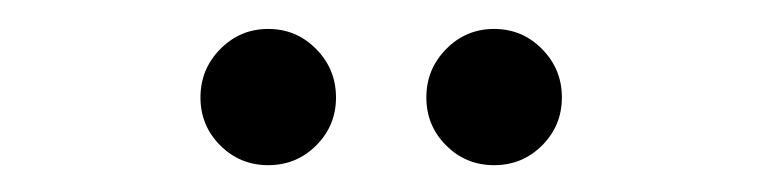

<svg xmlns="http://www.w3.org/2000/svg" viewBox="-20 -962 540 136"><path d="M330 -845Q310 -845 296 -859Q282 -873 282 -893Q282 -913 296 -927.2Q310 -941.5 330 -941.5Q350 -941.5 364 -927.2Q378 -913 378 -893Q378 -873 364 -859Q350 -845 330 -845ZM170 -845Q150 -845 136 -859Q122 -873 122 -893Q122 -913 136 -927.2Q150 -941.5 170 -941.5Q190 -941.5 204 -927.2Q218 -913 218 -893Q218 -873 204 -859Q190 -845 170 -845Z"/></svg>

Font: Bodoni Moda 18pt
Style: Regular
Weight: 400
Designer: Owen Earl
Foundry: indestructible type
Version: Version 2.005